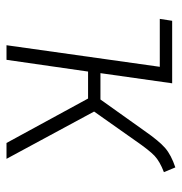

<svg xmlns="http://www.w3.org/2000/svg" viewBox="-4 -568 572 605"><g transform="rotate(90 282.5 -266.0)"><path d="M332 -276 481 0H431L291 -257H206L169 0H123L191 -483H40L46 -522H243L211 -296H294L393 -435Q425 -481 447 -500Q469 -519 508 -532L523 -496Q489 -483 471.5 -466.5Q454 -450 423 -405Z"/></g></svg>

Font: Fira Sans ExtraLight
Style: Italic
Weight: 275
Italic angle: -8°
Designer: Carrois Corporate & Edenspiekermann AG
Foundry: Carrois Corporate GbR & Edenspiekermann AG
Version: Version 4.203